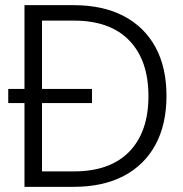

<svg xmlns="http://www.w3.org/2000/svg" viewBox="-20 -725 711 745"><path d="M12 -325V-380H337V-325ZM75 0V-705H265Q379 -705 459.5 -663Q540 -621 583 -542.5Q626 -464 626 -353Q626 -242 583 -163Q540 -84 459.5 -42Q379 0 265 0ZM143 -42 126 -60H267Q407 -60 481.5 -136.5Q556 -213 556 -352Q556 -491 481.5 -568Q407 -645 267 -645H126L143 -662Z"/></svg>

Font: TikTok Sans Light
Style: Regular
Weight: 300
Version: Version 4.000